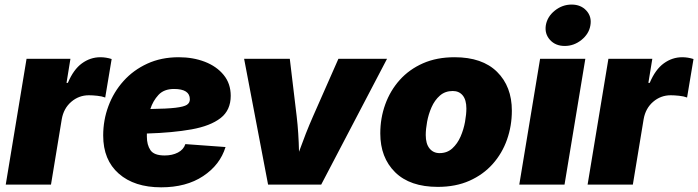

<svg xmlns="http://www.w3.org/2000/svg" viewBox="-20 -801 3029 833"><path d="M4.9 0 95.2 -545.9H285.6L268.6 -441.4H274.4Q298.8 -499.5 335.4 -526.1Q372.1 -552.7 415.5 -552.7Q439.9 -552.7 464.4 -544.9L436.5 -377.9Q422.9 -383.3 401.9 -385.5Q380.9 -387.7 365.7 -387.7Q322.3 -387.7 289.3 -359.4Q256.3 -331.1 248 -284.2L201.2 0Z M679.2 11.7Q563 11.7 495.4 -47.6Q427.7 -106.9 427.7 -212.9Q427.7 -279.8 450.4 -340.8Q473.1 -401.9 515.9 -449.5Q558.6 -497.1 619.1 -524.9Q679.7 -552.7 755.4 -552.7Q817.4 -552.7 868.7 -533Q919.9 -513.2 950.4 -475.8Q981 -438.5 981 -385.3Q981 -322.8 936.8 -288.6Q892.6 -254.4 811 -239.7Q729.5 -225.1 617.2 -221.7Q617.2 -214.8 617.2 -208Q617.2 -172.4 632.8 -149.4Q648.4 -126.5 694.3 -126.5Q727.5 -126.5 752 -139.2Q776.4 -151.9 784.2 -175.8L958.5 -163.1Q934.6 -85.4 861.3 -36.9Q788.1 11.7 679.2 11.7ZM632.3 -328.1Q704.6 -329.1 741.5 -333.5Q778.3 -337.9 791 -346.4Q803.7 -355 803.7 -370.1Q803.7 -415 734.9 -415Q691.4 -415 667.5 -389.2Q643.6 -363.3 632.3 -328.1Z M1143.1 0 1039.1 -545.9H1237.3L1267.1 -296.9Q1271.5 -259.8 1273.9 -221.7Q1276.4 -183.6 1277.3 -142.6Q1292 -183.6 1306.9 -221.4Q1321.8 -259.3 1338.4 -296.9L1448.2 -545.9H1659.2L1373.5 0Z M1879.4 9.8Q1758.8 9.8 1694.3 -53.7Q1629.9 -117.2 1629.9 -222.2Q1629.9 -288.6 1651.4 -348.1Q1672.9 -407.7 1714.1 -453.9Q1755.4 -500 1815.2 -526.4Q1875 -552.7 1952.1 -552.7Q2072.3 -552.7 2136.5 -489.3Q2200.7 -425.8 2200.7 -320.8Q2200.7 -254.9 2179.7 -195.3Q2158.7 -135.7 2117.7 -89.6Q2076.7 -43.5 2016.8 -16.8Q1957 9.8 1879.4 9.8ZM1887.2 -136.7Q1919.9 -136.7 1942.4 -157.2Q1964.8 -177.7 1978.3 -208.7Q1991.7 -239.7 1997.6 -272.7Q2003.4 -305.7 2003.4 -330.1Q2003.4 -367.7 1987.5 -387Q1971.7 -406.2 1944.3 -406.2Q1911.1 -406.2 1888.4 -386.2Q1865.7 -366.2 1852.3 -335.7Q1838.9 -305.2 1833 -272.7Q1827.1 -240.2 1827.1 -215.3Q1827.1 -177.2 1843.5 -157Q1859.9 -136.7 1887.2 -136.7Z M2232.9 0 2323.2 -545.9H2519.5L2429.2 0ZM2430.2 -601.6Q2390.1 -601.6 2366.2 -627.9Q2342.3 -654.3 2348.1 -691.4Q2354.5 -729 2387.2 -755.1Q2419.9 -781.2 2460 -781.2Q2500 -781.2 2523.9 -755.1Q2547.9 -729 2541.5 -691.4Q2535.6 -654.3 2502.9 -627.9Q2470.2 -601.6 2430.2 -601.6Z M2529.3 0 2619.6 -545.9H2810.1L2793 -441.4H2798.8Q2823.2 -499.5 2859.9 -526.1Q2896.5 -552.7 2939.9 -552.7Q2964.4 -552.7 2988.8 -544.9L2960.9 -377.9Q2947.3 -383.3 2926.3 -385.5Q2905.3 -387.7 2890.1 -387.7Q2846.7 -387.7 2813.7 -359.4Q2780.8 -331.1 2772.5 -284.2L2725.6 0Z"/></svg>

Font: Inter Black
Style: Italic
Weight: 900
Italic angle: -9.39999°
Designer: Rasmus Andersson
Foundry: rsms
Version: Version 4.000;git-a52131595